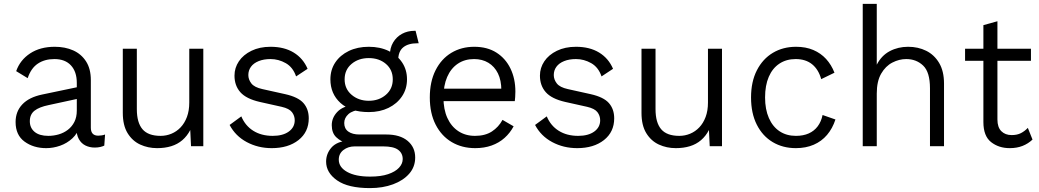

<svg xmlns="http://www.w3.org/2000/svg" viewBox="-20 -750 5332 985"><path d="M374 -325Q374 -382 344 -414.5Q314 -447 259 -447Q209 -447 174 -423.5Q139 -400 122 -349L63 -385Q83 -442 134.5 -476Q186 -510 261 -510Q314 -510 355.5 -491.5Q397 -473 421.5 -435Q446 -397 446 -339V-95Q446 -54 484 -54Q492 -54 502 -55.5Q512 -57 519 -60L515 -3Q507 1 494.5 4Q482 7 466 7Q440 7 418.5 -3.5Q397 -14 384.5 -36.5Q372 -59 372 -93V-107L390 -105Q379 -66 351.5 -40.5Q324 -15 288.5 -2.5Q253 10 217 10Q152 10 106 -23.5Q60 -57 60 -124Q60 -178 94.5 -214.5Q129 -251 196 -265L387 -305V-245L230 -211Q181 -201 157 -182Q133 -163 133 -128Q133 -94 157.5 -73.5Q182 -53 228 -53Q255 -53 281 -60.5Q307 -68 328 -84Q349 -100 361.5 -124.5Q374 -149 374 -183Z M786 10Q739 10 699 -8.5Q659 -27 634.5 -67Q610 -107 610 -171V-500H682V-190Q682 -121 711 -87Q740 -53 804 -53Q833 -53 859.5 -64Q886 -75 906.5 -96.5Q927 -118 939 -150Q951 -182 951 -224V-500H1023V0H960L956 -83Q940 -52 915.5 -31Q891 -10 858.5 0Q826 10 786 10Z M1374 10Q1304 10 1246 -21Q1188 -52 1158 -109L1218 -153Q1238 -105 1279.5 -79Q1321 -53 1379 -53Q1431 -53 1461.5 -75Q1492 -97 1492 -133Q1492 -156 1478 -174.5Q1464 -193 1425 -202L1313 -227Q1243 -243 1213 -277Q1183 -311 1183 -362Q1183 -402 1205.5 -435.5Q1228 -469 1270 -489.5Q1312 -510 1368 -510Q1438 -510 1486.5 -480.5Q1535 -451 1558 -397L1499 -358Q1483 -405 1446 -426Q1409 -447 1368 -447Q1333 -447 1307 -436.5Q1281 -426 1267.5 -407.5Q1254 -389 1254 -365Q1254 -342 1269.5 -322Q1285 -302 1326 -293L1443 -267Q1510 -252 1537 -221Q1564 -190 1564 -143Q1564 -73 1511.5 -31.5Q1459 10 1374 10Z M2112 -592 2128 -528Q2127 -528 2125 -528Q2123 -528 2121 -528Q2074 -528 2048.5 -507Q2023 -486 2023 -442L1980 -465Q1980 -504 1997 -532.5Q2014 -561 2042.5 -576.5Q2071 -592 2107 -592Q2109 -592 2110 -592Q2111 -592 2112 -592ZM1962 -60Q2032 -60 2071 -27.5Q2110 5 2110 58Q2110 106 2079.5 141Q2049 176 1996.5 195.5Q1944 215 1878 215Q1766 215 1709.5 175.5Q1653 136 1653 79Q1653 39 1680 7.5Q1707 -24 1766 -29L1761 -15Q1728 -24 1705 -46Q1682 -68 1682 -108Q1682 -146 1710.5 -176Q1739 -206 1796 -212L1848 -188H1835Q1789 -184 1767.5 -164.5Q1746 -145 1746 -119Q1746 -90 1767 -75Q1788 -60 1824 -60ZM1879 156Q1934 156 1971 143.5Q2008 131 2027 110.5Q2046 90 2046 66Q2046 36 2022.5 18.5Q1999 1 1945 1H1800Q1766 1 1742 19.5Q1718 38 1718 69Q1718 108 1761 132Q1804 156 1879 156ZM1872 -510Q1930 -510 1974 -488.5Q2018 -467 2043 -429.5Q2068 -392 2068 -343Q2068 -294 2042.5 -256Q2017 -218 1973 -196.5Q1929 -175 1872 -175Q1778 -175 1726.5 -222Q1675 -269 1675 -343Q1675 -392 1700 -429.5Q1725 -467 1769.5 -488.5Q1814 -510 1872 -510ZM1872 -452Q1819 -452 1783.5 -422Q1748 -392 1748 -343Q1748 -294 1784 -263.5Q1820 -233 1872 -233Q1924 -233 1959.5 -263.5Q1995 -294 1995 -343Q1995 -392 1960 -422Q1925 -452 1872 -452Z M2418 10Q2350 10 2297.5 -21Q2245 -52 2215 -110.5Q2185 -169 2185 -250Q2185 -331 2214.5 -389.5Q2244 -448 2295.5 -479Q2347 -510 2413 -510Q2480 -510 2527 -480Q2574 -450 2599 -398Q2624 -346 2624 -280Q2624 -264 2623 -252Q2622 -240 2621 -231H2232V-295H2589L2552 -287Q2552 -338 2534.5 -373.5Q2517 -409 2485.5 -428Q2454 -447 2412 -447Q2364 -447 2328.5 -423Q2293 -399 2274 -355Q2255 -311 2255 -250Q2255 -189 2275 -145Q2295 -101 2331.5 -77Q2368 -53 2417 -53Q2469 -53 2503.5 -75.5Q2538 -98 2558 -135L2615 -102Q2597 -68 2568.5 -42.5Q2540 -17 2502 -3.5Q2464 10 2418 10Z M2941 10Q2871 10 2813 -21Q2755 -52 2725 -109L2785 -153Q2805 -105 2846.5 -79Q2888 -53 2946 -53Q2998 -53 3028.5 -75Q3059 -97 3059 -133Q3059 -156 3045 -174.5Q3031 -193 2992 -202L2880 -227Q2810 -243 2780 -277Q2750 -311 2750 -362Q2750 -402 2772.5 -435.5Q2795 -469 2837 -489.5Q2879 -510 2935 -510Q3005 -510 3053.5 -480.5Q3102 -451 3125 -397L3066 -358Q3050 -405 3013 -426Q2976 -447 2935 -447Q2900 -447 2874 -436.5Q2848 -426 2834.5 -407.5Q2821 -389 2821 -365Q2821 -342 2836.5 -322Q2852 -302 2893 -293L3010 -267Q3077 -252 3104 -221Q3131 -190 3131 -143Q3131 -73 3078.5 -31.5Q3026 10 2941 10Z M3447 10Q3400 10 3360 -8.5Q3320 -27 3295.5 -67Q3271 -107 3271 -171V-500H3343V-190Q3343 -121 3372 -87Q3401 -53 3465 -53Q3494 -53 3520.5 -64Q3547 -75 3567.5 -96.5Q3588 -118 3600 -150Q3612 -182 3612 -224V-500H3684V0H3621L3617 -83Q3601 -52 3576.5 -31Q3552 -10 3519.5 0Q3487 10 3447 10Z M4064 -510Q4114 -510 4152.5 -493.5Q4191 -477 4218 -447.5Q4245 -418 4261 -377L4193 -344Q4179 -394 4146 -420.5Q4113 -447 4062 -447Q4014 -447 3978.5 -423.5Q3943 -400 3924 -356Q3905 -312 3905 -250Q3905 -189 3924.5 -144.5Q3944 -100 3979.5 -76.5Q4015 -53 4063 -53Q4101 -53 4129 -65.5Q4157 -78 4175 -102Q4193 -126 4200 -160L4266 -137Q4251 -91 4223 -58Q4195 -25 4154.5 -7.5Q4114 10 4063 10Q3996 10 3944 -21Q3892 -52 3862.5 -110.5Q3833 -169 3833 -250Q3833 -331 3863 -389.5Q3893 -448 3945 -479Q3997 -510 4064 -510Z M4406 0V-730H4478V-418Q4502 -465 4544.5 -487.5Q4587 -510 4639 -510Q4690 -510 4731.5 -489.5Q4773 -469 4798 -427Q4823 -385 4823 -321V0H4751V-297Q4751 -380 4716 -413.5Q4681 -447 4629 -447Q4593 -447 4558 -429Q4523 -411 4500.5 -372Q4478 -333 4478 -270V0Z M5097 -641V-137Q5097 -97 5117 -77Q5137 -57 5170 -57Q5198 -57 5217.5 -67Q5237 -77 5253 -94L5277 -34Q5255 -13 5226 -1.5Q5197 10 5160 10Q5104 10 5064.5 -21Q5025 -52 5025 -124V-621ZM5269 -500V-438H4931V-500Z"/></svg>

Font: Kantumruy Pro
Style: Regular
Weight: 400
Designer: Sovichet Tep
Foundry: Sovichet Tep
Version: Version 1.002